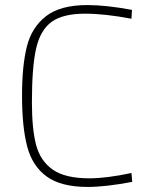

<svg xmlns="http://www.w3.org/2000/svg" viewBox="-20 -729 585 758"><path d="M67 -352Q67 -469 86 -545Q105 -621 161.5 -665Q218 -709 325 -709Q399 -709 501 -690L499 -655Q394 -675 316 -675Q228 -675 183.5 -642.5Q139 -610 122.5 -537Q106 -464 106 -325Q106 -220 122.5 -157Q139 -94 188 -59.5Q237 -25 333 -25Q400 -25 499 -46L502 -11Q397 9 326 9Q221 9 164.5 -32Q108 -73 87.5 -150Q67 -227 67 -352Z"/></svg>

Font: Cairo ExtraLight
Style: Regular
Weight: 250
Designer: Mohamed Gaber, the designers of Titillium
Foundry: Kief Type Foundry
Version: Version 2.009; ttfautohint (v1.5.33-1714) -l 8 -r 50 -G 200 